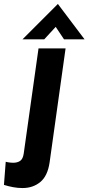

<svg xmlns="http://www.w3.org/2000/svg" viewBox="-104 -738 448 972"><path d="M10 214Q-14 214 -38 209.5Q-62 205 -84 198L-75 81Q-63 84 -53 85Q-43 86 -38 86Q-16 86 -2 76.5Q12 67 16 40L91 -493H228L147 85Q137 153 100 183.5Q63 214 10 214ZM10 -539 189 -718 324 -539H220L178 -602L120 -539Z"/></svg>

Font: Hanken Grotesk ExtraBold
Style: Italic
Weight: 800
Italic angle: -8°
Designer: Alfredo Marco Pradil
Foundry: Hanken Design Co.
Version: Version 3.013